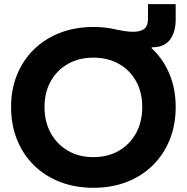

<svg xmlns="http://www.w3.org/2000/svg" viewBox="-20 -903 910 936"><path d="M435.5 12.5Q346.5 12.5 272.8 -16Q199 -44.5 145.5 -97.2Q92 -150 63 -222.2Q34 -294.5 34 -381.5Q34 -467.5 63.2 -539Q92.5 -610.5 145.8 -662.5Q199 -714.5 272.8 -743Q346.5 -771.5 435.5 -771.5Q524.5 -771.5 598 -743Q671.5 -714.5 725 -662.5Q778.5 -610.5 807.5 -539Q836.5 -467.5 836.5 -381.5Q836.5 -294.5 807.5 -222.2Q778.5 -150 725 -97.2Q671.5 -44.5 598 -16Q524.5 12.5 435.5 12.5ZM435 -137Q506 -137 559.8 -168.2Q613.5 -199.5 643.5 -254.5Q673.5 -309.5 673.5 -381.5Q673.5 -452.5 643.5 -506.8Q613.5 -561 559.8 -591.5Q506 -622 435.5 -622Q365 -622 311.2 -591.5Q257.5 -561 227.2 -506.8Q197 -452.5 197 -381.5Q197 -309.5 227.2 -254.5Q257.5 -199.5 311 -168.2Q364.5 -137 435 -137ZM836.5 -883V-807.5Q836.5 -747 808.8 -709.8Q781 -672.5 723.5 -672.5Q723 -672.5 722.2 -672.5Q721.5 -672.5 720.5 -672.5L692 -626.5L546 -759Q567 -755 581.5 -752.5Q596 -750 607.2 -749Q618.5 -748 628 -748Q664.5 -748 683 -762Q701.5 -776 701.5 -814V-883Z"/></svg>

Font: Hepta Slab ExtraLight
Style: Bold
Weight: 700
Version: Version 1.102